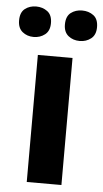

<svg xmlns="http://www.w3.org/2000/svg" viewBox="-69 -787 443 822"><g transform="rotate(5 152.5 -376.0)"><path d="M227 0H78V-546H227ZM-15 -686Q-15 -721 5 -736.5Q25 -752 52.9 -752Q80.8 -752 101.4 -736.6Q122 -721.2 122 -686.4Q122 -653 101.4 -637Q80.8 -621 52.9 -621Q25 -621 5 -637.2Q-15 -653.5 -15 -686ZM182 -686Q182 -721 202.1 -736.5Q222.3 -752 250.6 -752Q279 -752 299.5 -736.6Q320 -721.2 320 -686.4Q320 -653 299.4 -637Q278.9 -621 251 -621Q222.5 -621 202.2 -637.2Q182 -653.5 182 -686Z"/></g></svg>

Font: Noto Sans New Tai Lue
Style: Regular
Weight: 400
Designer: Monotype Design Team
Foundry: Monotype Imaging Inc.
Version: Version 2.003